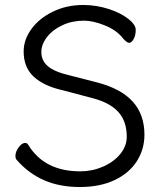

<svg xmlns="http://www.w3.org/2000/svg" viewBox="-20 -733 657 771"><path d="M75 -526Q75 -574 106.5 -617Q138 -660 193 -686.5Q248 -713 314 -713Q367 -713 416 -697Q465 -681 495 -657.5Q525 -634 525 -613Q525 -591 516.5 -576Q508 -561 499 -561Q489 -561 473 -580Q448 -612 401 -631Q354 -650 317 -650Q270 -650 231 -632Q192 -614 169 -584.5Q146 -555 146 -524Q146 -489 173 -466.5Q200 -444 261 -430L370 -402Q466 -377 513 -325Q560 -273 560 -192Q560 -133 529 -85Q498 -37 439.5 -9.5Q381 18 301 18Q219 18 156.5 -9.5Q94 -37 47 -91Q42 -96 42 -107Q42 -124 55 -141.5Q68 -159 81 -159Q89 -159 93 -152Q158 -45 302 -45Q350 -45 393 -63.5Q436 -82 462.5 -114Q489 -146 489 -184Q489 -246 455 -283.5Q421 -321 351 -339L234 -370Q157 -387 116 -424.5Q75 -462 75 -526Z"/></svg>

Font: Fusion Kai T
Style: Regular
Weight: 400
Designer: Fontworks Inc.
Version: Version 24.134;May 13, 2024